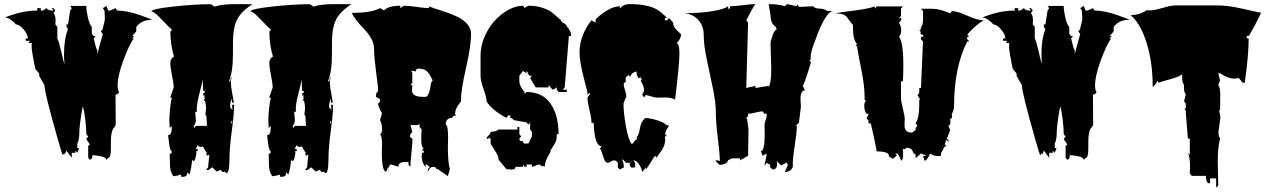

<svg xmlns="http://www.w3.org/2000/svg" viewBox="-20 -766 6162 930"><path d="M539.6 -308.6 540.5 -161.1 532.7 -147V-149.4Q517.1 -130.4 517.1 -82V-47.9Q517.1 -1.5 504.9 -1.5L495.1 8.8Q494.6 -3.4 470 -8.8Q445.3 -14.2 426.8 -14.2V-1.5L416.5 8.8L407.2 -1.5V-59.6L414.1 -64.5Q414.1 -70.8 406.7 -79.6Q399.4 -88.4 397.9 -93.3L407.2 -104.5L397.9 -116.2Q397.9 -145.5 393.1 -187.7Q388.2 -230 380.9 -251.5Q364.3 -160.2 364.3 -125Q364.3 -89.8 354.5 -70.3V-48.8H363.3L354.5 -25.9L345.2 -36.6V-25.9H327.6V-1.5L301.8 -36.6L292.5 -14.2V-25.9L283.7 -14.2Q281.7 -16.1 259.8 -92.3Q195.3 -318.8 195.3 -353.5L169.9 -397.9V-409.7L150.9 -432.6Q149.9 -439.5 144.5 -464.8Q133.3 -522.5 133.3 -538.3Q133.3 -554.2 134.3 -557.6H117.7L125 -568.4H105Q103.5 -571.3 103.5 -573.5Q103.5 -575.7 106.2 -578.4Q108.9 -581.1 110.6 -581.1Q112.3 -581.1 115.2 -579.1Q115.2 -599.1 94.5 -623.5Q73.7 -647.9 56.2 -647.9Q51.3 -656.7 34.2 -668.9Q17.1 -681.2 6.3 -681.2H3.4Q85.4 -714.8 160.6 -714.8V-726.6H177.7V-714.8H186.5Q189.9 -714.8 204.6 -726.6Q213.9 -714.8 232.9 -714.8H239.3L231 -726.6H239.3L248 -714.8L239.3 -703.6Q249 -688.5 249 -670.2Q249 -651.9 248 -647.9L257.8 -635.3V-579.1Q264.6 -569.3 276.1 -518.3Q287.6 -467.3 292.5 -454.6Q290 -480 290 -499Q290 -578.6 309.6 -625L301.8 -635.3V-647.9H309.6L319.8 -714.8L327.6 -726.6L319.8 -737.3H397.9Q397.9 -714.8 405.8 -680.9Q413.6 -647 424.8 -635.3V-601.6L433.6 -591.3H442.9L433.6 -579.1Q436 -573.2 440.7 -552.2Q445.3 -531.2 451.2 -522.9V-503.4L478 -601.6L468.3 -613.8L478 -625Q477.1 -626 479.5 -635.7Q488.8 -666.5 487.8 -677.2L486.3 -714.8L478 -726.6L495.1 -737.3L504.4 -714.8H513.2L539.6 -726.6L547.9 -714.8Q595.7 -714.8 659.2 -692.4Q681.6 -684.6 718.8 -670.4Q664.6 -670.4 640.1 -635.3V-613.8L620.1 -591.3H630.4L620.1 -579.1H627.4Q606.4 -551.3 578.1 -475.3Q549.8 -399.4 549.8 -351.1Q549.8 -331.1 557.1 -318.8L547.9 -308.6ZM2.9 -681.2H3.4Z M1108.4 -559.1V-506.8Q1108.4 -412.6 1087.9 -371.1Q1097.2 -371.1 1097.2 -382.3V-386.2L1106 -393.6Q1098.1 -385.7 1098.1 -366.9Q1098.1 -348.1 1105.2 -312Q1112.3 -275.9 1112.8 -269H1103.5V-288.1Q1094.7 -270.5 1094.7 -251.5V-246.6L1106 -232.9L1104 -258.3H1113.8V-254.4Q1113.8 -212.9 1102.5 -130.1Q1091.3 -47.4 1091.3 12Q1091.3 71.3 1076.2 73.2L1068.8 65.4L1057.1 67.4L1049.3 56.6L1027.8 65.9L1029.3 64.5L1007.8 44.4L989.7 57.6L978 56.6L988.3 44.4Q988.3 34.2 991 13.7Q993.7 -6.8 993.7 -17.6L984.9 -11.7L976.1 -22.5H983.9Q971.7 -38.6 962.9 -56.6L948.2 -53.7L937 -62.5L928.2 -44.4H937L938 -33.7L930.7 -35.2L931.2 -26.9Q931.2 -16.6 927 -1.5Q922.9 13.7 917.7 13.7Q912.6 13.7 910.6 5.9Q907.7 49.8 897 79.6L885.7 68.4V75.2Q885.7 83 880.4 86.9Q873.5 90.8 857.9 90.8L856.9 79.6Q842.8 84.5 820.3 87.9Q803.2 67.9 803 25.9Q802.7 -16.1 802.2 -22.5L810.1 -21.5L812 -33.7Q803.2 -36.1 799.1 -72Q794.9 -107.9 793.9 -111.3Q812 -111.3 812 -147.5V-156.2L802.2 -145.5L800.3 -183.1Q800.3 -206.1 804 -241.7Q807.6 -277.3 813 -293H804.2L821.3 -341.8Q821.3 -361.3 813.2 -400.4Q805.2 -439.5 805.2 -460.9Q805.2 -482.4 822.8 -492.2Q805.7 -547.4 805.2 -611.8L813 -623.5Q804.2 -627.4 765.9 -668.7Q727.5 -710 715.8 -710H712.9Q712.9 -722.7 817.9 -734.1Q922.9 -745.6 998 -745.6Q1005.4 -745.6 1018.6 -733.9Q1055.2 -746.1 1120.6 -746.1L1203.1 -745.6Q1143.1 -708 1124.5 -662.6Q1108.4 -624 1108.4 -559.1ZM933.1 -235.8 934.1 -224.6H925.3L928.7 -187Q928.7 -168.9 919.4 -156.2L919.9 -145.5L928.7 -156.2H982.4L980 -202.1L974.6 -213.4L978 -235.8Q978 -281.2 966.3 -281.2L974.6 -293H966.3L973.6 -302.7H965.3L964.4 -314.9Q972.7 -314.9 972.7 -325.7H963.9L961.4 -380.4Q959 -362.3 946 -313.2Q933.1 -264.2 933.1 -235.8ZM1105 -177.2 1100.6 -179.2Q1099.6 -179.2 1099.6 -173.3V-165.5Q1099.6 -166.5 1106.9 -178.2Q1106 -177.2 1105 -177.2ZM1079.1 75.7 1074.2 73.2ZM1026.9 67.4Q1026.9 65.9 1027.8 65.9Z M1587.9 -559.1V-506.8Q1587.9 -412.6 1567.4 -371.1Q1576.7 -371.1 1576.7 -382.3V-386.2L1585.4 -393.6Q1577.6 -385.7 1577.6 -366.9Q1577.6 -348.1 1584.7 -312Q1591.8 -275.9 1592.3 -269H1583V-288.1Q1574.2 -270.5 1574.2 -251.5V-246.6L1585.4 -232.9L1583.5 -258.3H1593.3V-254.4Q1593.3 -212.9 1582 -130.1Q1570.8 -47.4 1570.8 12Q1570.8 71.3 1555.7 73.2L1548.3 65.4L1536.6 67.4L1528.8 56.6L1507.3 65.9L1508.8 64.5L1487.3 44.4L1469.2 57.6L1457.5 56.6L1467.8 44.4Q1467.8 34.2 1470.5 13.7Q1473.1 -6.8 1473.1 -17.6L1464.4 -11.7L1455.6 -22.5H1463.4Q1451.2 -38.6 1442.4 -56.6L1427.7 -53.7L1416.5 -62.5L1407.7 -44.4H1416.5L1417.5 -33.7L1410.2 -35.2L1410.6 -26.9Q1410.6 -16.6 1406.5 -1.5Q1402.3 13.7 1397.2 13.7Q1392.1 13.7 1390.1 5.9Q1387.2 49.8 1376.5 79.6L1365.2 68.4V75.2Q1365.2 83 1359.9 86.9Q1353 90.8 1337.4 90.8L1336.4 79.6Q1322.3 84.5 1299.8 87.9Q1282.7 67.9 1282.5 25.9Q1282.2 -16.1 1281.7 -22.5L1289.6 -21.5L1291.5 -33.7Q1282.7 -36.1 1278.6 -72Q1274.4 -107.9 1273.4 -111.3Q1291.5 -111.3 1291.5 -147.5V-156.2L1281.7 -145.5L1279.8 -183.1Q1279.8 -206.1 1283.4 -241.7Q1287.1 -277.3 1292.5 -293H1283.7L1300.8 -341.8Q1300.8 -361.3 1292.7 -400.4Q1284.7 -439.5 1284.7 -460.9Q1284.7 -482.4 1302.2 -492.2Q1285.2 -547.4 1284.7 -611.8L1292.5 -623.5Q1283.7 -627.4 1245.4 -668.7Q1207 -710 1195.3 -710H1192.4Q1192.4 -722.7 1297.4 -734.1Q1402.3 -745.6 1477.5 -745.6Q1484.9 -745.6 1498 -733.9Q1534.7 -746.1 1600.1 -746.1L1682.6 -745.6Q1622.6 -708 1604 -662.6Q1587.9 -624 1587.9 -559.1ZM1412.6 -235.8 1413.6 -224.6H1404.8L1408.2 -187Q1408.2 -168.9 1398.9 -156.2L1399.4 -145.5L1408.2 -156.2H1461.9L1459.5 -202.1L1454.1 -213.4L1457.5 -235.8Q1457.5 -281.2 1445.8 -281.2L1454.1 -293H1445.8L1453.1 -302.7H1444.8L1443.8 -314.9Q1452.1 -314.9 1452.1 -325.7H1443.4L1440.9 -380.4Q1438.5 -362.3 1425.5 -313.2Q1412.6 -264.2 1412.6 -235.8ZM1584.5 -177.2 1580.1 -179.2Q1579.1 -179.2 1579.1 -173.3V-165.5Q1579.1 -166.5 1586.4 -178.2Q1585.4 -177.2 1584.5 -177.2ZM1558.6 75.7 1553.7 73.2ZM1506.3 67.4Q1506.3 65.9 1507.3 65.9Z M2024.4 -16.6 2023.4 -22.5Q2023.4 -24.9 2024.4 -25.9H2032.2V-37.6H2022.5L2032.2 -48.8Q2020.5 -52.2 2020.5 -89.1Q2020.5 -126 2022.5 -138.7L2012.2 -150.9V-168.9Q2009.8 -159.7 1995.4 -159.7Q1981 -159.7 1967.8 -161.1L1977.1 -127L1967.8 -116.2L1965.8 -103L1977.1 -93.8H1978Q1978 -71.3 1972.9 -25.6Q1967.8 20 1967.8 42.5L1958.5 30.8V18.6H1941.4Q1910.2 18.6 1909.2 41Q1903.3 40 1890.1 35.4Q1877 30.8 1869.6 30.8L1860.4 50.3V42.5L1850.6 65.4Q1829.6 65.4 1829.6 -27.8L1830.6 -70.3Q1830.6 -104 1820.8 -116.2H1824.2Q1830.6 -125 1830.6 -143.3Q1830.6 -161.6 1820.8 -184.1L1830.6 -218.3Q1819.3 -232.9 1810.5 -263.2L1820.8 -274.4V-286.1L1800.8 -296.9Q1800.8 -314 1806.2 -318.4Q1811.5 -322.8 1811.5 -332.5Q1811.5 -342.3 1801.8 -416.5Q1792 -490.7 1792 -523.2Q1792 -555.7 1777.8 -580.1Q1763.7 -604.5 1745.6 -623Q1694.3 -676.8 1684.1 -703.6Q1779.3 -703.6 1820.8 -726.6L1840.3 -715.8Q1861.8 -738.3 1918.9 -738.3V-726.6Q1934.6 -738.3 1938.5 -738.3Q1960.4 -738.3 1999.5 -732.4Q2038.6 -726.6 2056.6 -726.6L2060.5 -734.9Q2065.9 -731 2090.1 -723.6Q2114.3 -716.3 2141.8 -706.8Q2169.4 -697.3 2197.3 -683.8Q2225.1 -670.4 2243.4 -649.2Q2261.7 -627.9 2261.7 -602.5Q2261.7 -543.5 2237.1 -435.8Q2212.4 -328.1 2212.4 -274.4Q2179.7 -233.9 2185.5 -210.4Q2185.5 -205.6 2188 -202.1L2178.7 -207L2169.4 -194.8Q2139.2 -194.8 2139.2 -161.1Q2150.4 -161.1 2150.4 -98.1L2149.4 -51.8Q2149.4 20 2159.2 53.2L2149.4 86.9L2100.6 53.2Q2093.8 53.2 2091.3 47.9Q2088.9 42.5 2081.1 42.5Q2073.2 42.5 2068.8 44.2Q2064.5 45.9 2063 48.1Q2061.5 50.3 2058.1 55.7Q2054.7 61 2051.3 65.4Q2051.3 48.8 2062 44.4Q2062 43 2044.9 29.3L2041.5 30.8V47.4Q2041 41.5 2036.1 35.6Q2022.5 19 2022.5 -14.2Q2024.4 -14.2 2024.4 -16.6ZM1977.1 -353.5 1975.6 -327.6Q1975.6 -296.9 2028.3 -296.9H2041.5Q2051.8 -296.9 2058.8 -319.6Q2065.9 -342.3 2065.9 -353.8Q2065.9 -365.2 2075.7 -376Q2060.1 -410.6 2046.6 -422.1Q2033.2 -433.6 2004.4 -433.6Q1998.5 -433.6 1995.4 -426.3Q1992.2 -418.9 1991.2 -418.9L1986.3 -422.4H1969.2Q1972.2 -421.9 1974.6 -417.7Q1977.1 -413.6 1977.1 -409.7V-365.2L1967.8 -353.5ZM1860.4 65.4Q1859.4 62 1859.4 56.9Q1859.4 51.8 1860.4 50.3ZM1909.2 41 1916 42.5H1909.2Z M2574.7 -342.8 2547.9 -388.2 2556.6 -398.9Q2543 -398.9 2542 -401.4Q2540 -407.7 2532.7 -411.1H2540L2530.3 -422.4V-411.1L2513.2 -422.4L2495.6 -398.9V-376Q2495.6 -363.8 2498 -357.7Q2500.5 -351.6 2501.5 -348.6Q2502.4 -345.7 2505.9 -340.8Q2509.3 -335.9 2510.3 -334Q2514.6 -326.7 2521 -320.3V-311.5L2530.3 -320.3Q2607.4 -320.3 2646.5 -264.4Q2685.5 -208.5 2685.5 -116.2H2676.8Q2676.8 -89.4 2671.6 -79.1Q2666.5 -68.8 2658.9 -57.4Q2651.4 -45.9 2647 -37.6Q2647 -29.3 2640.1 -18.6Q2618.7 14.6 2618.7 42L2609.4 35.6V42Q2607.4 40 2600.1 35.4Q2592.8 30.8 2589.1 30.8Q2585.4 30.8 2574.2 36.4Q2563 42 2556.6 42V30.8H2530.3V42H2521L2513.2 30.8V42H2477.1Q2477.1 55.2 2459 55.2L2433.1 53.2L2395 7.8Q2395 -6.8 2385.7 -22.7Q2376.5 -38.6 2366.7 -53.5Q2356.9 -68.4 2356.4 -69.3V-93.8L2348.1 -100.1L2346.2 -93.8H2336.9Q2336.9 -100.6 2346.7 -109.9Q2356.4 -119.1 2356.4 -127.4Q2381.3 -127.4 2395 -138.7H2486.3V-150.9H2495.6V-116.2L2504.4 -106L2495.6 -93.8Q2495.6 -82 2509.8 -82H2513.2Q2513.2 -70.3 2523.9 -70.3L2540 -71.3L2556.6 -106V-127.4L2547.9 -138.7V-173.3L2540 -162.1L2530.3 -173.3L2468.8 -184.1Q2461.9 -193.8 2451.7 -194.8V-207H2442.4L2433.1 -194.8Q2360.8 -233.9 2336.9 -275.4Q2336.9 -293 2322.3 -334Q2307.6 -375 2307.6 -398.9V-497.1Q2307.6 -542 2326.7 -586.9Q2345.7 -631.8 2375.2 -664.6Q2404.8 -697.3 2441.7 -717.8Q2478.5 -738.3 2513.2 -738.3L2521 -727.5Q2537.1 -738.3 2540 -738.3Q2578.1 -738.3 2609.1 -727.8Q2640.1 -717.3 2655 -704.8Q2669.9 -692.4 2681.2 -681.9Q2692.4 -671.4 2695.8 -671.4Q2695.8 -661.1 2710.7 -653.6Q2725.6 -646 2725.6 -636.7Q2732.4 -632.3 2739.3 -618.9Q2746.1 -605.5 2746.1 -600.3Q2746.1 -595.2 2745.6 -591.3H2735.4L2715.3 -342.8L2706.1 -331.5H2725.6V-320.3H2685.5L2676.8 -331.5V-342.8Q2668 -335 2656.2 -331.5L2637.2 -354.5V-342.8Z M3163.6 -293Q3152.3 -293 3108.4 -306.2L3100.1 -293.9L3091.3 -306.2Q3091.3 -312 3095.7 -317.6Q3100.1 -323.2 3100.1 -330.1Q3100.1 -336.9 3094.2 -353.3Q3088.4 -369.6 3082.5 -373L3091.3 -385.3L3084.5 -383.8L3082.5 -393.6L3073.7 -385.3Q3063.5 -402.8 3063.5 -409.9Q3063.5 -417 3064.5 -418.9Q3053.2 -418.9 3043.2 -410.9Q3033.2 -402.8 3031.2 -390.1L3029.8 -397L3021 -404.8V-397Q3010.3 -397 3010.3 -382.3Q3010.3 -379.9 3011.7 -371.1L3002 -362.3L3001 -357.9Q3001 -347.7 3007.6 -328.1Q3014.2 -308.6 3014.2 -297.9Q3012.2 -295.9 3006.1 -280.8Q3000 -265.6 3000 -264.2Q3000 -222.7 3011.2 -157.7Q3022.5 -92.8 3039.1 -68.8Q3044.9 -68.8 3051.3 -79.6Q3057.6 -90.3 3064.5 -90.3V-102.1Q3074.7 -115.7 3077.1 -131.6Q3079.6 -147.5 3084.2 -163.1Q3088.9 -178.7 3105 -194.3Q3127 -194.3 3161.9 -183.8Q3196.8 -173.3 3210.4 -158.2V-159.7L3221.2 -158.2Q3203.6 -132.8 3200.7 -113.8H3210.4L3200.7 -102.1L3202.1 -89.4Q3202.1 -57.1 3173.8 -22Q3163.6 -9.3 3162.1 -1.5L3152.8 -11.7Q3145.5 -2 3131.6 21Q3117.7 43.9 3108.4 55.2V44.4L3091.3 67.4Q3086.9 46.9 3074.7 28.8Q3062.5 10.7 3046.9 10.7L3056.6 22.5V44.4L3043.5 45.9Q3029.8 46.9 3029.8 22.5H3011.7Q3002.9 9.8 2993.2 4.9Q2994.6 10.3 2997.6 17.6Q3002 30.3 3002 44.4L2981.9 55.2L2972.2 44.4L2973.1 27.3Q2973.1 20.5 2966.6 15.6Q2960 10.7 2954.1 10.7Q2948.2 10.7 2938.5 16.6Q2928.7 22.5 2923.8 22.5Q2913.6 22.5 2906.7 5.6Q2899.9 -11.2 2895 -28.1Q2890.1 -44.9 2884.8 -44.9L2895 -57.6Q2859.4 -57.6 2855.5 -170.4H2845.2Q2845.2 -191.9 2835.4 -232.4Q2825.7 -272.9 2825.7 -293.9L2838.4 -311L2835.9 -316.9L2825.7 -306.6V-316.9Q2822.3 -333.5 2810.1 -378.9Q2787.1 -466.8 2787.1 -511.7Q2787.1 -556.6 2804 -597.9Q2820.8 -639.2 2845.2 -667.5L2865.2 -656.2V-672.4Q2888.7 -696.8 2921.4 -716.1Q2954.1 -735.4 2981.9 -735.8V-724.6Q2988.8 -733.4 3000.2 -739.7Q3011.7 -746.1 3032.5 -746.1Q3053.2 -746.1 3073.5 -744.4Q3093.8 -742.7 3120.1 -736.3Q3169.9 -725.1 3210.4 -678.7H3200.7V-667.5H3210.4L3221.2 -678.7L3240.2 -656.2Q3240.2 -636.2 3258.3 -619.6Q3276.4 -603 3278.8 -600.1Q3278.8 -577.1 3257.3 -557.6Q3271 -553.2 3271 -506.3Q3271 -459.5 3250 -283.2Q3231.4 -293.9 3201.7 -293.9ZM3039.1 13.7Q3038.1 19 3031.2 22.5Q3039.1 22.5 3039.1 13.7ZM2927.2 9.8Q2926.3 8.8 2925.3 8.8Q2924.3 8.8 2924.3 10.7Q2924.3 9.8 2927.2 9.8Z M3859.4 -249 3849.6 -170.4 3831.1 -154.8 3839.8 -158.2Q3839.8 -126 3829.8 -63Q3819.8 0 3819.8 33.2H3820.8Q3820.8 49.3 3808.6 58.3Q3796.4 67.4 3781.2 67.4L3795.9 33.2L3791.5 22.5L3789.6 22L3765.6 34.2L3761.2 33.2L3742.7 13.7L3744.1 26.9Q3744.1 55.2 3722.7 55.2Q3721.7 54.2 3717.8 50.8Q3709 43.9 3709 40Q3709 36.1 3712.4 33.2L3693.4 22.5L3683.1 37.1Q3683.6 27.8 3688.5 8.1Q3693.4 -11.7 3693.4 -22.5L3673.8 -11.7L3665.5 -33.7Q3684.1 -33.7 3684.1 -116.2L3683.1 -159.7Q3683.1 -168.5 3688.7 -184.8Q3694.3 -201.2 3694.3 -208.5Q3694.3 -215.8 3687.5 -215.8L3683.1 -214.8L3673.8 -226.6Q3662.1 -226.6 3638.9 -220.7Q3615.7 -214.8 3603.5 -214.8V-204.1L3590.3 -189L3598.1 -193.4Q3605.5 -142.1 3605.5 -140.6L3603.5 -11.7L3564.9 10.7L3565.9 3.4L3562.5 1H3525.4L3505.9 10.7Q3504.4 28.3 3466.8 33.2L3445.3 13.7Q3445.3 10.7 3453.1 10.7Q3460.9 10.7 3466.8 14.6Q3466.3 -22 3456.8 -98.4Q3447.3 -174.8 3447.3 -222.4Q3447.3 -270 3432.6 -340.1Q3418 -410.2 3403.3 -479Q3388.7 -547.9 3388.7 -595.2Q3388.7 -642.6 3360.8 -671.1Q3333 -699.7 3293.5 -702.1Q3375.5 -702.1 3434.6 -712.6Q3493.7 -723.1 3505.9 -735.8L3508.3 -723.6L3510.3 -722.7Q3516.6 -722.7 3516.6 -732.4L3515.6 -735.8Q3537.6 -735.8 3578.9 -741Q3620.1 -746.1 3639.2 -746.1Q3623.5 -724.6 3594.7 -667.5L3603.5 -656.2L3594.7 -339.8L3639.2 -350.1V-339.8L3703.1 -350.1V-344.7Q3715.8 -361.3 3715.8 -433.6L3712.4 -554.2Q3712.4 -567.4 3722.2 -595Q3731.9 -622.6 3741.7 -622.6Q3741.7 -632.3 3731.9 -640.6Q3712.4 -656.7 3712.4 -690.4L3703.1 -746.1Q3752.4 -746.1 3781.2 -735.8L3793 -746.1L3839.8 -735.8V-746.1L3851.6 -732.4L3918.5 -735.8Q3925.8 -725.1 3951.4 -724.1Q3977.1 -723.1 3986.3 -712.9H4013.7Q3978 -707 3929.7 -573.2Q3908.2 -518.6 3907.2 -498L3906.2 -475.6H3899.4L3908.2 -464.8Q3882.8 -378.9 3868.7 -348.6L3879.4 -328.6Q3857.4 -328.6 3857.4 -286.6Z M4450.7 -9.3 4467.3 -11.2 4440.9 -22.5 4415 0V-15.1Q4413.1 -23.4 4406.2 -23.4V-14.2Q4404.3 -30.8 4396.7 -40.5Q4389.2 -50.3 4370.1 -50.3Q4365.7 -43.5 4360.1 -43.5Q4354.5 -43.5 4353 -44.4L4354.5 -24.9Q4354.5 11.7 4344.2 11.7Q4336.9 -13.2 4324.7 -22.5Q4318.4 -22.5 4316.4 -21.5L4324.7 -12.7L4304.7 3.4L4286.1 -7.8Q4286.1 -22 4273.4 -26.4Q4257.3 -32.7 4226.6 -32.7Q4226.6 -38.6 4212.6 -102.8Q4198.7 -167 4197.8 -168.9Q4195.8 -167 4193.6 -167Q4191.4 -167 4188.7 -170.2Q4186 -173.3 4186 -176Q4186 -178.7 4188 -180.7L4177.7 -192.4L4188 -214.8H4177.7Q4167 -227.5 4166.3 -250Q4165.5 -272.5 4175.3 -277.3L4168 -282.2V-293Q4168 -350.6 4151.4 -432.9Q4134.8 -515.1 4130.9 -543H4124.5L4130.9 -553.2Q4111.8 -575.2 4111.8 -625V-644.5Q4104 -653.8 4095 -666Q4085.9 -678.2 4082 -682.9Q4078.1 -687.5 4070.3 -692.9Q4058.1 -701.2 4023.9 -701.2Q4042.5 -705.6 4114.7 -714.6Q4187 -723.6 4217.3 -734.9V-723.6L4226.6 -734.9H4353L4344.2 -723.6V-689L4334.5 -678.2Q4335 -678.7 4338.4 -678.7Q4346.2 -678.7 4346.2 -671.4Q4346.2 -669.4 4344.2 -667.5L4334.5 -655.3Q4345.2 -638.7 4345.2 -619.6Q4345.2 -600.6 4334.5 -587.9Q4355.5 -563.5 4355.5 -448.2Q4355.5 -397.5 4353 -372.1H4344.2V-293Q4344.2 -275.4 4353.3 -239.5Q4362.3 -203.6 4362.3 -189.9L4361.3 -158.2Q4361.3 -123.5 4397 -123.5L4415 -135.7V-146.5L4423.8 -157.2L4415 -168.9Q4432.6 -195.3 4432.6 -256.8V-282.2L4436.5 -285.2L4423.8 -305.2L4432.6 -315.9V-339.8H4440.9L4450.7 -565.4L4440.9 -576.2V-587.9H4450.7Q4452.6 -590.3 4452.6 -593Q4452.6 -595.7 4445.1 -598.4Q4437.5 -601.1 4437.5 -603.3Q4437.5 -605.5 4440.9 -610.4L4432.6 -620.1L4434.1 -619.6Q4436 -619.6 4438.5 -622.6Q4440.9 -625.5 4440.9 -627.4Q4440.9 -629.4 4439 -630.4Q4451.2 -642.6 4451.2 -674.3Q4451.2 -706.1 4450.7 -712.4L4440.9 -723.6H4494.1Q4532.2 -723.6 4582.5 -701.2L4590.8 -712.4Q4616.2 -712.4 4666 -689.9Q4715.8 -667.5 4744.1 -667.5Q4705.1 -644.5 4665 -598.6L4674.8 -589.4H4672.9Q4669.4 -589.4 4666.5 -586.2Q4663.6 -583 4663.6 -580.1Q4663.6 -577.1 4665 -576.2L4675.8 -565.4H4665Q4601.1 -438 4601.1 -252.4Q4601.1 -233.9 4590.8 -214.8V-192.4H4582.5L4583.5 -178.2Q4583.5 -157.2 4573.7 -157.2L4582.5 -135.7L4564.9 -90.3Q4565.9 -92.3 4568.1 -92.3Q4570.3 -92.3 4572.8 -89.1Q4575.2 -85.9 4575.2 -83.3Q4575.2 -80.6 4573.7 -79.1L4564.9 -90.3L4555.7 -67.4L4564.9 -56.6H4555.7L4537.6 -22.5V-11.2Q4534.7 -10.3 4519 -10.3Q4503.4 -10.3 4485.4 -22.5Q4481.9 -13.2 4473.9 -0.5Q4465.8 12.2 4458.5 12.7Z M5273.9 -308.6 5274.9 -161.1 5267.1 -147V-149.4Q5251.5 -130.4 5251.5 -82V-47.9Q5251.5 -1.5 5239.3 -1.5L5229.5 8.8Q5229 -3.4 5204.3 -8.8Q5179.7 -14.2 5161.1 -14.2V-1.5L5150.9 8.8L5141.6 -1.5V-59.6L5148.4 -64.5Q5148.4 -70.8 5141.1 -79.6Q5133.8 -88.4 5132.3 -93.3L5141.6 -104.5L5132.3 -116.2Q5132.3 -145.5 5127.4 -187.7Q5122.6 -230 5115.2 -251.5Q5098.6 -160.2 5098.6 -125Q5098.6 -89.8 5088.9 -70.3V-48.8H5097.7L5088.9 -25.9L5079.6 -36.6V-25.9H5062V-1.5L5036.1 -36.6L5026.9 -14.2V-25.9L5018.1 -14.2Q5016.1 -16.1 4994.1 -92.3Q4929.7 -318.8 4929.7 -353.5L4904.3 -397.9V-409.7L4885.3 -432.6Q4884.3 -439.5 4878.9 -464.8Q4867.7 -522.5 4867.7 -538.3Q4867.7 -554.2 4868.7 -557.6H4852.1L4859.4 -568.4H4839.4Q4837.9 -571.3 4837.9 -573.5Q4837.9 -575.7 4840.6 -578.4Q4843.3 -581.1 4845 -581.1Q4846.7 -581.1 4849.6 -579.1Q4849.6 -599.1 4828.9 -623.5Q4808.1 -647.9 4790.5 -647.9Q4785.6 -656.7 4768.6 -668.9Q4751.5 -681.2 4740.7 -681.2H4737.8Q4819.8 -714.8 4895 -714.8V-726.6H4912.1V-714.8H4920.9Q4924.3 -714.8 4939 -726.6Q4948.2 -714.8 4967.3 -714.8H4973.6L4965.3 -726.6H4973.6L4982.4 -714.8L4973.6 -703.6Q4983.4 -688.5 4983.4 -670.2Q4983.4 -651.9 4982.4 -647.9L4992.2 -635.3V-579.1Q4999 -569.3 5010.5 -518.3Q5022 -467.3 5026.9 -454.6Q5024.4 -480 5024.4 -499Q5024.4 -578.6 5043.9 -625L5036.1 -635.3V-647.9H5043.9L5054.2 -714.8L5062 -726.6L5054.2 -737.3H5132.3Q5132.3 -714.8 5140.1 -680.9Q5147.9 -647 5159.2 -635.3V-601.6L5168 -591.3H5177.2L5168 -579.1Q5170.4 -573.2 5175 -552.2Q5179.7 -531.2 5185.5 -522.9V-503.4L5212.4 -601.6L5202.6 -613.8L5212.4 -625Q5211.4 -626 5213.9 -635.7Q5223.1 -666.5 5222.2 -677.2L5220.7 -714.8L5212.4 -726.6L5229.5 -737.3L5238.8 -714.8H5247.6L5273.9 -726.6L5282.2 -714.8Q5330.1 -714.8 5393.6 -692.4Q5416 -684.6 5453.1 -670.4Q5398.9 -670.4 5374.5 -635.3V-613.8L5354.5 -591.3H5364.7L5354.5 -579.1H5361.8Q5340.8 -551.3 5312.5 -475.3Q5284.2 -399.4 5284.2 -351.1Q5284.2 -331.1 5291.5 -318.8L5282.2 -308.6ZM4737.3 -681.2H4737.8Z M5878.4 17.6 5880.9 131.8 5870.6 143.6V98.1H5841.3V121.1H5831.1Q5821.3 111.3 5821.3 85.9H5752.9L5743.2 75.2L5744.1 33.2Q5744.1 -1 5733.9 -26.9L5743.2 -15.1V-95.2H5733.9L5723.6 -220.7V-230.5L5716.8 -238.3L5723.6 -240.7V-264.2L5715.3 -275.4L5723.6 -308.6Q5714.8 -321.3 5714.8 -336.9Q5714.8 -352.5 5715.3 -354.5Q5706.1 -366.2 5706.1 -391.1V-407.7Q5701.2 -397 5649.9 -382.8Q5598.6 -368.7 5591.8 -365.2L5583 -377.4V-365.2L5563.5 -343.8Q5563.5 -436.5 5546.9 -509.3Q5516.1 -643.6 5456.1 -692.9Q5500 -692.9 5534.7 -716.8Q5540 -715.8 5555.9 -715.8Q5571.8 -715.8 5612.1 -727.8Q5652.3 -739.7 5671.4 -739.7H5880.9Q5928.7 -739.7 5996.8 -724.1Q6064.9 -708.5 6087.4 -704.6Q6087.4 -698.7 6059.8 -646.7Q6032.2 -594.7 6028.3 -591.8H6019.5V-580.1H6028.3Q6028.3 -498.5 6009.3 -365.2H5999.5L5980 -388.2Q5966.8 -385.3 5956.5 -385.3Q5928.7 -385.3 5889.6 -411.1H5880.9L5889.6 -377.4L5880.9 -354.5Q5890.6 -342.8 5890.6 -307.1Q5890.6 -271.5 5890.1 -252.4Q5889.6 -233.4 5889.6 -230.5Q5889.2 -230.5 5887.2 -232.9Q5885.3 -232.9 5885.3 -229.5L5891.6 -198.2L5881.8 -125.5Q5881.8 -107.4 5889.6 -95.2Q5878.4 -49.8 5878.4 17.6Z"/></svg>

Font: Butcherman
Style: Regular
Weight: 400
Version: Version 001.004